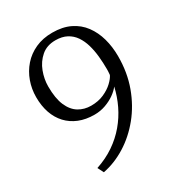

<svg xmlns="http://www.w3.org/2000/svg" viewBox="-187 -875 972 1045"><g transform="rotate(-30 299.0 -353.0)"><path d="M296 -752Q360.5 -752 407.2 -729.2Q454 -706.5 484 -666Q514 -625.5 528.5 -573.2Q543 -521 543 -461.5Q543 -359.5 511.5 -273.2Q480 -187 425.8 -120.2Q371.5 -53.5 303 -10.8Q234.5 32 160 46.5L141 9Q204 -12 254.2 -46.2Q304.5 -80.5 342 -125Q379.5 -169.5 404.5 -221.5Q429.5 -273.5 442 -329.5Q427 -309.5 401.5 -291.5Q376 -273.5 343.2 -261.8Q310.5 -250 273.5 -250Q219.5 -250 177 -267.2Q134.5 -284.5 105 -316.2Q75.5 -348 60.2 -392.2Q45 -436.5 45 -491Q45 -542.5 61.8 -589.2Q78.5 -636 110.8 -672.8Q143 -709.5 189.8 -730.8Q236.5 -752 296 -752ZM282 -301.5Q327 -301.5 362.5 -317.2Q398 -333 421.2 -355Q444.5 -377 453 -395.5Q453.5 -401.5 454 -407.5Q454.5 -413.5 454.8 -419.5Q455 -425.5 455 -431.5Q455 -472 451 -512Q447 -552 436.8 -587.2Q426.5 -622.5 408 -649.5Q389.5 -676.5 360.5 -692Q331.5 -707.5 290 -707.5Q236 -707.5 200.8 -677Q165.5 -646.5 148.2 -600.8Q131 -555 131 -509Q131 -434 150.8 -388.5Q170.5 -343 204.8 -322.2Q239 -301.5 282 -301.5Z"/></g></svg>

Font: Merriweather 20pt Light
Style: Regular
Weight: 300
Version: Version 2.100